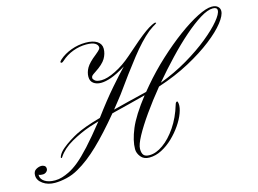

<svg xmlns="http://www.w3.org/2000/svg" viewBox="-94 -854 1370 1021"><g transform="rotate(-15 591.5 -343.5)"><path d="M92.8 1Q54.2 1 27.1 -18.3Q0 -37.6 0 -64.5Q0 -86.9 15.1 -95.9Q30.3 -105 45.4 -105Q53.7 -105 61.8 -100.1Q69.8 -95.2 69.8 -83Q69.8 -73.7 61.5 -66.4Q53.2 -59.1 42 -59.1Q35.6 -59.1 29.8 -59.8Q23.9 -60.5 19 -63.5V-60.5Q19 -39.6 40 -25.6Q61 -11.7 96.7 -11.7Q117.2 -11.7 136.2 -17.6Q155.3 -23.4 175.3 -33.2Q200.7 -45.4 230.5 -69.6Q260.3 -93.8 301.3 -138.4Q342.3 -183.1 399.9 -255.4Q370.1 -246.6 347.7 -239.3Q294.4 -220.7 243.2 -191.7Q191.9 -162.6 165 -122.1Q163.1 -117.7 159.7 -117.7Q156.2 -117.7 157.2 -121.6Q157.7 -123 158 -124.8Q158.2 -126.5 160.6 -131.3Q168.5 -147.9 188.2 -164.8Q208 -181.6 231.9 -196.8Q255.9 -211.9 274.9 -221.7Q296.9 -232.9 330.1 -245.1Q363.3 -257.3 412.1 -271Q472.2 -352.5 523.9 -411.9Q575.7 -471.2 606 -502.4Q557.1 -472.2 524.2 -460.7Q491.2 -449.2 467.3 -449.2Q442.4 -449.2 426 -461.4Q409.7 -473.6 409.7 -497.6Q409.7 -522 423.3 -545.9Q437 -569.8 477.1 -601.1Q495.6 -616.2 500.7 -622.6Q505.9 -628.9 505.9 -633.8Q505.9 -648.4 490.5 -657.7Q475.1 -667 441.9 -667Q405.8 -667 369.4 -653.6Q333 -640.1 304.2 -613.8Q296.9 -606.9 292 -606.9Q286.6 -606.9 286.6 -611.8Q286.6 -614.3 289.3 -617.2Q292 -620.1 295.4 -624Q322.8 -648.4 361.8 -662.8Q400.9 -677.2 441.9 -677.2Q482.4 -677.2 504.9 -662.4Q527.3 -647.5 527.3 -621.6Q527.3 -594.2 512 -568.1Q496.6 -542 452.1 -513.2Q436.5 -503.4 432.1 -498.3Q427.7 -493.2 427.7 -486.3Q427.7 -479.5 437.7 -470.9Q447.8 -462.4 473.6 -462.4Q504.4 -462.4 551 -485.4Q597.7 -508.3 644 -548.8Q689 -588.9 718.8 -613.8Q748.5 -638.7 769.3 -653.6Q790 -668.5 807.6 -677.2Q814.5 -680.2 818.8 -682.1Q823.2 -684.1 825.2 -684.1Q832 -684.1 832 -680.7Q832 -679.7 821.8 -673.3Q817.9 -671.4 810.5 -666.7Q803.2 -662.1 786.1 -649.4Q737.3 -609.4 680.2 -536.6Q623 -463.9 550.3 -361.8Q536.6 -343.8 522.9 -326.9Q509.3 -310.1 496.6 -293.9Q535.6 -304.2 582.5 -315.7Q629.4 -327.1 685.5 -340.8Q691.4 -348.1 697.8 -355.5Q704.1 -362.8 710.4 -370.6Q764.6 -434.6 826.9 -491.9Q889.2 -549.3 949.2 -593.5Q1009.3 -637.7 1059.3 -663.1Q1109.4 -688.5 1139.2 -688.5Q1160.6 -688.5 1171.9 -678.5Q1183.1 -668.5 1183.1 -653.8Q1183.1 -629.4 1153.3 -591.3Q1123.5 -553.2 1067.6 -509.8Q1011.7 -466.3 933.8 -424.3Q856 -382.3 759.3 -350.6Q708 -288.1 666.5 -229.2Q625 -170.4 600.3 -124.8Q575.7 -79.1 575.7 -56.2Q575.7 -32.2 585 -21.7Q594.2 -11.2 616.7 -11.2Q652.8 -11.2 692.1 -39.1Q731.4 -66.9 765.6 -117.2Q799.8 -167.5 819.8 -234.4Q823.7 -249 831.5 -249Q835.4 -249 836.9 -234.9Q838.9 -213.9 827.6 -183.6Q816.4 -153.3 794.4 -121.3Q772.5 -89.4 743.4 -61.5Q714.4 -33.7 680.9 -16.4Q647.5 1 612.8 1Q582 1 565.9 -19.3Q549.8 -39.6 549.8 -62Q549.8 -108.4 575.9 -171.6Q602.1 -234.9 673.3 -325.7Q628.9 -313.5 579.8 -301.5Q530.8 -289.6 482.9 -277.3Q407.2 -186 345.2 -126.5Q283.2 -66.9 225.1 -34.2Q192.4 -15.1 157.5 -7.1Q122.6 1 92.8 1ZM773.9 -367.7Q856.4 -398.9 927.7 -440.9Q999 -482.9 1052.5 -526.4Q1106 -569.8 1136 -606Q1166 -642.1 1166 -661.6Q1166 -678.2 1142.6 -678.2Q1114.3 -678.2 1072 -652.1Q1029.8 -626 979.2 -581.8Q928.7 -537.6 876 -481.9Q823.2 -426.3 773.9 -367.7Z"/></g></svg>

Font: Pinyon Script
Style: Regular
Weight: 400
Designer: Nicole Fally, Eben Sorkin
Foundry: Sorkin Type Co.
Version: Version 1.008; ttfautohint (v1.8.4.7-5d5b)